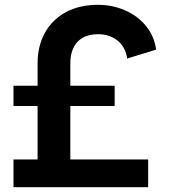

<svg xmlns="http://www.w3.org/2000/svg" viewBox="-20 -777 703 797"><path d="M36 -115H136V-337H36V-421H136V-514Q136 -586 166.5 -641Q197 -696 253.5 -726.5Q310 -757 387 -757Q447 -757 499.5 -734Q552 -711 586.5 -668.5Q621 -626 628 -571L508 -534Q501 -582 468 -608.5Q435 -635 387 -635Q332 -635 302 -603.5Q272 -572 272 -514V-421H456V-337H272V-115H595V0H36Z"/></svg>

Font: Evergrow Sans
Style: Bold
Weight: 700
Foundry: 10Web
Version: Version 1.000